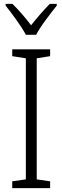

<svg xmlns="http://www.w3.org/2000/svg" viewBox="-20 -968 321 988"><path d="M238 0H43V-35L113 -45V-668L43 -679V-714H238V-679L169 -668V-45L238 -35ZM272 -948H236Q183 -893 140 -838Q118 -867 92.5 -896.5Q67 -926 44 -948H9V-939Q33 -909 64 -866Q95 -823 113 -789H166Q184 -823 215.5 -865.5Q247 -908 272 -939Z"/></svg>

Font: Noto Sans UI SemiCondensed Light
Style: Regular
Weight: 300
Width: 4
Designer: Monotype Design Team
Foundry: Monotype Imaging Inc.
Version: Version 1.901